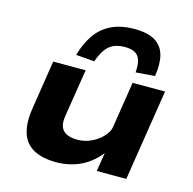

<svg xmlns="http://www.w3.org/2000/svg" viewBox="-114 -897 1027 1023"><g transform="rotate(15 400.0 -386.0)"><path d="M283 11Q207 11 158.5 -15.5Q110 -42 92.5 -96.5Q75 -151 88 -233L130 -503H309L268 -244Q261 -204 270 -180Q279 -156 302.5 -145Q326 -134 361 -134Q402 -134 438.5 -151.5Q475 -169 499.5 -195.5Q524 -222 528 -248L568 -503H747L668 0H505L522 -106H524Q478 -47 417 -18Q356 11 283 11ZM341 -561 239 -569Q258 -637 292 -685Q326 -733 378.5 -758Q431 -783 504 -783Q579 -783 619.5 -757.5Q660 -732 672.5 -684.5Q685 -637 674 -569L569 -561Q574 -621 554 -649Q534 -677 480 -677Q424 -677 392.5 -649Q361 -621 341 -561Z"/></g></svg>

Font: Nunito Sans 7pt Expanded ExtraBold
Style: Italic
Weight: 800
Width: 7
Italic angle: -9°
Designer: Vernon Adams
Foundry: Vernon Adams
Version: Version 3.101;gftools[0.9.27]